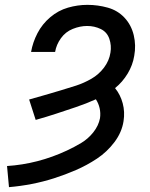

<svg xmlns="http://www.w3.org/2000/svg" viewBox="-20 -763 616 791"><path d="M17 8Q64 4 110.5 -5Q157 -14 202.5 -28.5Q248 -43 293 -62.5Q338 -82 379.5 -109.5Q421 -137 451.5 -177.5Q482 -218 489 -264Q495 -302 485.5 -337.5Q476 -373 454 -400Q485 -425 506 -460Q527 -495 533 -533Q541 -576 531 -618Q521 -660 493 -690Q465 -720 424 -731.5Q383 -743 340 -743Q300 -743 260 -731.5Q220 -720 187 -692Q154 -664 134.5 -626.5Q115 -589 108 -549H207Q212 -579 231 -605.5Q250 -632 280 -644Q310 -656 339 -656Q369 -656 395 -643.5Q421 -631 430.5 -603Q440 -575 435 -546Q430 -513 408.5 -484.5Q387 -456 356.5 -438.5Q326 -421 294 -410.5Q262 -400 229.5 -390.5Q197 -381 165 -371.5Q133 -362 100 -353L127 -269Q170 -281 211 -294.5Q252 -308 293.5 -322Q335 -336 375 -354Q386 -337 390.5 -317Q395 -297 392 -276Q386 -245 364.5 -218Q343 -191 314.5 -174Q286 -157 256 -143Q226 -129 195.5 -118Q165 -107 134 -99Q103 -91 71.5 -86Q40 -81 9 -79Z"/></svg>

Font: Iosevka Sparkle Medium Oblique
Style: Regular
Weight: 500
Italic angle: -9°
Designer: Belleve Invis
Foundry: Belleve Invis
Version: Version 4.5.0; ttfautohint (v1.8.3)